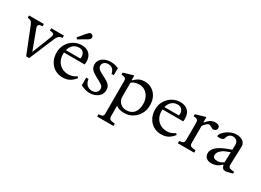

<svg xmlns="http://www.w3.org/2000/svg" viewBox="-28 -1623 3739 2752"><g transform="rotate(30 1842.0 -247.0)"><path d="M263 8 96 -412Q83 -444 67.5 -460.5Q52 -477 23 -480L6 -482V-520H251V-482L227 -480Q196 -478 186.5 -460Q177 -442 188 -412L323 -50H292L435 -412Q447 -443 438.5 -459.5Q430 -476 394 -480L373 -482V-520H583V-482L565 -479Q538 -475 521 -459Q504 -443 490 -412L313 8Z M862 10Q789 10 732.5 -25Q676 -60 644.5 -120.5Q613 -181 613 -259Q613 -336 648.5 -397Q684 -458 744.5 -494Q805 -530 879 -530Q956 -530 1003.5 -485Q1051 -440 1051 -354Q1051 -348 1051 -341.5Q1051 -335 1049 -324L1047 -310H690V-353H952Q955 -369 955 -383Q955 -426 930 -453Q905 -480 861 -480Q789 -480 746.5 -426.5Q704 -373 704 -286Q704 -224 729.5 -174.5Q755 -125 802.5 -97Q850 -69 913 -69Q947 -69 980 -80Q1013 -91 1044 -113L1064 -94Q1021 -39 974 -14.5Q927 10 862 10ZM772 -566 754 -590 836 -688Q847 -700 856.5 -710Q866 -720 876 -730Q890 -742 907.5 -740.5Q925 -739 937 -724Q949 -710 947.5 -693Q946 -676 932 -663Q921 -653 909.5 -646.5Q898 -640 884 -632Z M1311 10Q1272 10 1237 -0.5Q1202 -11 1161 -31V-158H1199Q1207 -97 1240.5 -66Q1274 -35 1323 -35Q1369 -35 1395 -58.5Q1421 -82 1421 -116Q1421 -150 1400.5 -169Q1380 -188 1346 -206L1281 -241Q1216 -276 1192 -307.5Q1168 -339 1168 -383Q1168 -427 1192.5 -459.5Q1217 -492 1259.5 -511Q1302 -530 1356 -530Q1396 -530 1428 -522Q1460 -514 1486 -502V-386H1449Q1445 -408 1433.5 -431Q1422 -454 1399.5 -469.5Q1377 -485 1340 -485Q1297 -485 1273 -462.5Q1249 -440 1249 -409Q1249 -384 1266 -363Q1283 -342 1322 -322L1388 -288Q1444 -260 1472.5 -229.5Q1501 -199 1501 -144Q1501 -96 1474 -61.5Q1447 -27 1403.5 -8.5Q1360 10 1311 10Z M1576 247V209L1599 206Q1631 203 1643.5 192Q1656 181 1656 158V-389Q1656 -426 1635.5 -436.5Q1615 -447 1578 -449V-482L1729 -526H1743V-453H1751Q1781 -483 1806 -499.5Q1831 -516 1857.5 -523Q1884 -530 1920 -530Q1988 -530 2040.5 -496.5Q2093 -463 2122.5 -405Q2152 -347 2152 -270Q2152 -190 2116 -127Q2080 -64 2019 -27Q1958 10 1881 10Q1842 10 1809 1.5Q1776 -7 1746 -30V140Q1746 171 1759.5 186Q1773 201 1821 206L1846 209V247ZM1889 -40Q1971 -40 2014.5 -92Q2058 -144 2058 -240Q2058 -300 2034 -348Q2010 -396 1969.5 -424.5Q1929 -453 1875 -453Q1830 -453 1799.5 -442.5Q1769 -432 1746 -411V-179Q1746 -137 1766 -105.5Q1786 -74 1818.5 -57Q1851 -40 1889 -40Z M2493 10Q2420 10 2363.5 -25Q2307 -60 2275.5 -120.5Q2244 -181 2244 -259Q2244 -336 2279.5 -397Q2315 -458 2375.5 -494Q2436 -530 2510 -530Q2587 -530 2634.5 -485Q2682 -440 2682 -354Q2682 -348 2682 -341.5Q2682 -335 2680 -324L2678 -310H2321V-353H2583Q2586 -369 2586 -383Q2586 -426 2561 -453Q2536 -480 2492 -480Q2420 -480 2377.5 -426.5Q2335 -373 2335 -286Q2335 -224 2360.5 -174.5Q2386 -125 2433.5 -97Q2481 -69 2544 -69Q2578 -69 2611 -80Q2644 -91 2675 -113L2695 -94Q2652 -39 2605 -14.5Q2558 10 2493 10Z M2769 0V-38L2792 -41Q2825 -44 2837 -58Q2849 -72 2849 -106V-389Q2849 -421 2832 -434Q2815 -447 2771 -449V-482L2922 -526H2936V-446H2945Q2967 -478 3003 -503Q3039 -528 3090 -528Q3126 -528 3144.5 -514Q3163 -500 3163 -474Q3163 -456 3150 -443Q3137 -430 3119 -425.5Q3101 -421 3085 -430L3045 -453Q3030 -461 3013.5 -455Q2997 -449 2982 -435.5Q2967 -422 2955.5 -407Q2944 -392 2939 -383V-106Q2939 -72 2954 -59Q2969 -46 3014 -41L3039 -38V0Z M3331 10Q3285 10 3258 -5.5Q3231 -21 3220 -44.5Q3209 -68 3209 -93Q3209 -128 3233 -163.5Q3257 -199 3313.5 -233.5Q3370 -268 3465 -301L3492 -310L3494 -394Q3495 -431 3471 -455.5Q3447 -480 3407 -480Q3371 -480 3348 -458Q3325 -436 3314 -393Q3312 -382 3291 -373Q3270 -364 3239 -364Q3221 -364 3212 -368.5Q3203 -373 3208 -388Q3224 -427 3261 -459Q3298 -491 3345 -510.5Q3392 -530 3438 -530Q3503 -530 3544.5 -499Q3586 -468 3584 -412L3574 -113Q3573 -74 3593.5 -63Q3614 -52 3672 -48V-19L3637 -10Q3604 -2 3586 2.5Q3568 7 3558 7Q3531 7 3517.5 -5Q3504 -17 3498.5 -33Q3493 -49 3491 -59H3483Q3440 -17 3403 -3.5Q3366 10 3331 10ZM3383 -62Q3419 -62 3442.5 -73.5Q3466 -85 3485 -98L3491 -267L3481 -264Q3408 -241 3371 -214.5Q3334 -188 3321 -162.5Q3308 -137 3308 -119Q3308 -62 3383 -62Z"/></g></svg>

Font: Hedvig Letters Serif
Style: Regular
Weight: 400
Designer: Alexander Örn & Tor Weibull
Foundry: Kanon Foundry
Version: Version 1.000